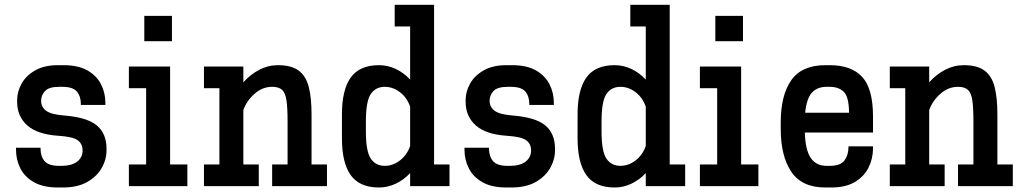

<svg xmlns="http://www.w3.org/2000/svg" viewBox="-20 -789 4330 814"><path d="M225.1 5.9Q163.6 5.9 124.3 -16.4Q85 -38.6 66.4 -75Q47.9 -111.3 47.9 -154.3V-162.6H151.9V-159.2Q151.9 -126 168.9 -106Q186 -85.9 230.5 -85.9H241.2Q284.7 -85.9 307.9 -104.5Q331.1 -123 330.1 -152.8Q329.6 -180.2 308.8 -194.8Q288.1 -209.5 227.1 -213.4Q138.2 -219.2 95.5 -257.6Q52.7 -295.9 52.7 -356.9V-365.2Q52.7 -400.9 71.8 -434.8Q90.8 -468.8 129.4 -490.7Q168 -512.7 226.1 -512.7H249.5Q311.5 -512.7 350.6 -490.5Q389.6 -468.3 408.2 -431.9Q426.8 -395.5 426.8 -352.5V-344.2H322.8V-347.7Q322.8 -380.9 305.9 -400.9Q289.1 -420.9 244.1 -420.9H231.4Q187 -420.9 170.7 -402.8Q154.3 -384.8 154.3 -362.3Q154.3 -335.4 175.3 -319.6Q196.3 -303.7 252 -299.3Q349.6 -291.5 390.6 -257.1Q431.6 -222.7 431.6 -158.7V-152.3Q431.6 -112.3 410.6 -75.9Q389.6 -39.6 348.6 -16.8Q307.6 5.9 246.6 5.9Z M591.8 -614.3V-721.7H709V-614.3ZM526.4 0V-91.8H599.6V-415H526.4V-506.8H701.2V-91.8H774.4V0Z M844.7 0V-91.8H910.2V-415H844.7V-506.8H1011.7V-439.9Q1040.5 -472.7 1078.4 -492.7Q1116.2 -512.7 1158.2 -512.7Q1215.8 -512.7 1246.6 -489.5Q1277.3 -466.3 1289.1 -420.2Q1300.8 -374 1300.8 -304.7V-91.8H1366.2V0H1133.8V-91.8H1199.2V-274.4Q1199.2 -331.5 1194.6 -363.3Q1189.9 -395 1176 -408Q1162.1 -420.9 1133.8 -420.9Q1092.3 -420.9 1058.8 -391.1Q1025.4 -361.3 1011.7 -322.3V-91.8H1077.1V0Z M1586.9 5.9Q1504.4 5.9 1467 -46.4Q1429.7 -98.6 1429.7 -202.1V-304.7Q1429.7 -408.2 1467 -460.4Q1504.4 -512.7 1586.9 -512.7Q1624 -512.7 1658 -496.6Q1691.9 -480.5 1718.8 -451.7V-676.8H1653.3V-768.6H1820.3V-91.8H1885.7V0H1718.8V-55.2Q1691.9 -26.4 1658 -10.3Q1624 5.9 1586.9 5.9ZM1611.3 -420.9Q1572.8 -420.9 1552 -390.4Q1531.2 -359.9 1531.2 -274.4V-232.4Q1531.2 -147 1552 -116.5Q1572.8 -85.9 1611.3 -85.9Q1645.5 -85.9 1675.3 -108.6Q1705.1 -131.3 1718.8 -169.9V-336.9Q1705.1 -376 1675.3 -398.4Q1645.5 -420.9 1611.3 -420.9Z M2126.5 5.9Q2064.9 5.9 2025.6 -16.4Q1986.3 -38.6 1967.8 -75Q1949.2 -111.3 1949.2 -154.3V-162.6H2053.2V-159.2Q2053.2 -126 2070.3 -106Q2087.4 -85.9 2131.8 -85.9H2142.6Q2186 -85.9 2209.2 -104.5Q2232.4 -123 2231.4 -152.8Q2231 -180.2 2210.2 -194.8Q2189.5 -209.5 2128.4 -213.4Q2039.6 -219.2 1996.8 -257.6Q1954.1 -295.9 1954.1 -356.9V-365.2Q1954.1 -400.9 1973.1 -434.8Q1992.2 -468.8 2030.8 -490.7Q2069.3 -512.7 2127.4 -512.7H2150.9Q2212.9 -512.7 2252 -490.5Q2291 -468.3 2309.6 -431.9Q2328.1 -395.5 2328.1 -352.5V-344.2H2224.1V-347.7Q2224.1 -380.9 2207.3 -400.9Q2190.4 -420.9 2145.5 -420.9H2132.8Q2088.4 -420.9 2072 -402.8Q2055.7 -384.8 2055.7 -362.3Q2055.7 -335.4 2076.7 -319.6Q2097.7 -303.7 2153.3 -299.3Q2251 -291.5 2292 -257.1Q2333 -222.7 2333 -158.7V-152.3Q2333 -112.3 2312 -75.9Q2291 -39.6 2250 -16.8Q2209 5.9 2147.9 5.9Z M2585.9 5.9Q2503.4 5.9 2466.1 -46.4Q2428.7 -98.6 2428.7 -202.1V-304.7Q2428.7 -408.2 2466.1 -460.4Q2503.4 -512.7 2585.9 -512.7Q2623 -512.7 2657 -496.6Q2690.9 -480.5 2717.8 -451.7V-676.8H2652.3V-768.6H2819.3V-91.8H2884.8V0H2717.8V-55.2Q2690.9 -26.4 2657 -10.3Q2623 5.9 2585.9 5.9ZM2610.4 -420.9Q2571.8 -420.9 2551 -390.4Q2530.3 -359.9 2530.3 -274.4V-232.4Q2530.3 -147 2551 -116.5Q2571.8 -85.9 2610.4 -85.9Q2644.5 -85.9 2674.3 -108.6Q2704.1 -131.3 2717.8 -169.9V-336.9Q2704.1 -376 2674.3 -398.4Q2644.5 -420.9 2610.4 -420.9Z M3012.7 -614.3V-721.7H3129.9V-614.3ZM2947.3 0V-91.8H3020.5V-415H2947.3V-506.8H3122.1V-91.8H3195.3V0Z M3479.5 5.9Q3379.4 5.9 3334.7 -60.8Q3290 -127.4 3290 -242.2V-270.5Q3290 -385.3 3334.7 -449Q3379.4 -512.7 3479.5 -512.7H3498Q3589.4 -512.7 3635.3 -462.9Q3681.2 -413.1 3681.2 -294.9V-227.1H3392.1Q3394.5 -152.3 3417.5 -119.1Q3440.4 -85.9 3484.4 -85.9H3498.5Q3543.5 -85.9 3560.3 -108.9Q3577.1 -131.8 3577.1 -165V-168.5H3681.2V-160.2Q3681.2 -117.2 3662.6 -79.3Q3644 -41.5 3605 -17.8Q3565.9 5.9 3503.9 5.9ZM3484.4 -420.9Q3444.3 -420.9 3421.9 -395.8Q3399.4 -370.6 3393.6 -311H3579.6Q3579.1 -378.9 3557.1 -399.9Q3535.2 -420.9 3497.6 -420.9Z M3752.4 0V-91.8H3817.9V-415H3752.4V-506.8H3919.4V-439.9Q3948.2 -472.7 3986.1 -492.7Q4023.9 -512.7 4065.9 -512.7Q4123.5 -512.7 4154.3 -489.5Q4185.1 -466.3 4196.8 -420.2Q4208.5 -374 4208.5 -304.7V-91.8H4273.9V0H4041.5V-91.8H4106.9V-274.4Q4106.9 -331.5 4102.3 -363.3Q4097.7 -395 4083.7 -408Q4069.8 -420.9 4041.5 -420.9Q4000 -420.9 3966.6 -391.1Q3933.1 -361.3 3919.4 -322.3V-91.8H3984.9V0Z"/></svg>

Font: Kay Pho Du
Style: Bold
Weight: 700
Designer: Victor Gaultney, Khu Oo Reh
Foundry: SIL International
Version: Version 3.000